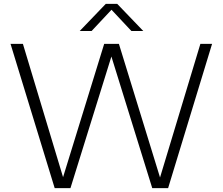

<svg xmlns="http://www.w3.org/2000/svg" viewBox="-20 -965 1142 985"><path d="M260.5 0 34 -740H97.5L303.5 -56L514.5 -740H590L801 -54.5L1008 -740H1068L842.5 0H761L551.5 -675L341.5 0ZM389 -806 522.5 -945H581.5L715 -806H654L552 -915L450 -806Z"/></svg>

Font: Encode Sans SemiExpanded SemiExpanded Light
Style: Regular
Weight: 300
Width: 6
Designer: Multiple Designers
Foundry: Impallari Type
Version: Version 3.000; ttfautohint (v1.8.3) -l 8 -r 50 -G 200 -x 14 